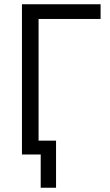

<svg xmlns="http://www.w3.org/2000/svg" viewBox="-20 -725 515 901"><path d="M171 156V0H86V-65H243V156ZM83 0V-705H452V-636H161V0Z"/></svg>

Font: Nunito Sans 10pt Condensed
Style: Regular
Weight: 400
Width: 3
Designer: Vernon Adams
Foundry: Vernon Adams
Version: Version 3.101;gftools[0.9.27]